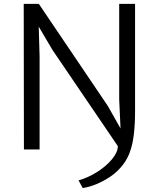

<svg xmlns="http://www.w3.org/2000/svg" viewBox="-20 -763 813 980"><path d="M182.1 0H102.1L101.1 -743.2H178.2L530.3 -222.2L595.2 -107.4L588.4 -255.4V-743.2H669.4V-197.8Q669.4 -64 646 3.9Q633.8 43.9 606.7 78.9Q579.6 113.8 545.2 137.2Q510.7 160.6 474.1 176Q437.5 191.4 402.3 196.8L380.9 157.7Q429.2 144 475.1 115.2Q521 86.4 551 50.5Q581.1 14.6 581.5 -17.1L248 -507.8L177.7 -627L182.1 -474.6Z"/></svg>

Font: HaufeMerriweatherSansLt
Style: Regular
Weight: 300
Designer: Eben Sorkin
Foundry: Eben Sorkin
Version: Version 1.56